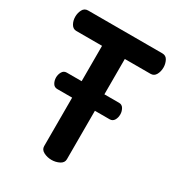

<svg xmlns="http://www.w3.org/2000/svg" viewBox="-175 -840 874 950"><g transform="rotate(30 262.0 -365.5)"><path d="M262 0Q238 0 217.5 -10.5Q197 -21 197 -41V-318H112Q95 -318 86.5 -332.5Q78 -347 78 -365Q78 -382 86.5 -397Q95 -412 112 -412H197V-614H50Q31 -614 20.5 -632Q10 -650 10 -673Q10 -694 19.5 -712.5Q29 -731 50 -731H474Q495 -731 504.5 -712.5Q514 -694 514 -673Q514 -650 504 -632Q494 -614 474 -614H327V-412H411Q428 -412 436.5 -397Q445 -382 445 -365Q445 -346 436.5 -332Q428 -318 411 -318H327V-41Q327 -21 306.5 -10.5Q286 0 262 0Z"/></g></svg>

Font: Dosis ExtraLight
Style: Bold
Weight: 700
Version: Version 3.001; ttfautohint (v1.8.2)